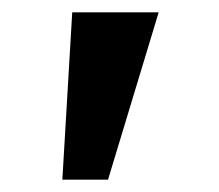

<svg xmlns="http://www.w3.org/2000/svg" viewBox="-20 -720 354 311"><path d="M81 -429 97 -700H237L155 -429Z"/></svg>

Font: Lexend Giga Medium
Style: Regular
Weight: 500
Designer: Bonnie Shaver-Troup, Thomas Jockin
Foundry: Lexend
Version: Version 1.007